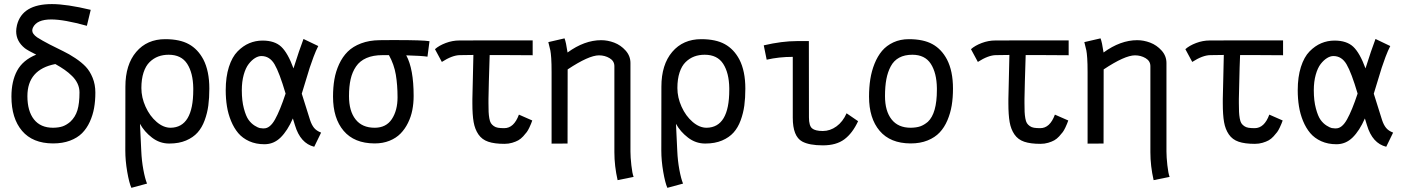

<svg xmlns="http://www.w3.org/2000/svg" viewBox="-20 -693 6769 927"><path d="M440.4 -246.1Q440.4 -206.1 434.3 -171.6Q428.2 -137.2 413.6 -105Q398.9 -72.8 376.2 -50Q353.5 -27.3 317.9 -13.9Q282.2 -0.5 236.3 -0.5H235.4Q137.7 -1 86.4 -61.3Q35.2 -121.6 35.2 -226.6Q35.2 -300.8 62.7 -351.8Q90.3 -402.8 154.8 -429.2Q114.3 -449.2 100.1 -460Q58.1 -493.7 58.1 -542Q58.1 -554.7 62 -571.8Q87.4 -673.3 230.5 -673.3Q301.8 -673.3 418 -645.5L399.4 -568.4Q289.1 -599.1 227.5 -599.1Q157.7 -599.1 139.2 -560.1Q135.7 -552.7 135.7 -545.4Q135.7 -529.3 159.2 -512.7Q183.6 -497.1 220.5 -478Q257.3 -459 285.2 -445.8Q313 -432.6 343.8 -412.1Q374.5 -391.6 394.3 -370.6Q414.1 -349.6 427.2 -317.4Q440.4 -285.2 440.4 -246.1ZM247.1 -383.8Q112.3 -357.4 112.3 -229Q112.3 -156.7 144 -116.5Q175.8 -76.2 236.3 -76.2Q264.2 -76.7 282.5 -83Q300.8 -89.4 319.3 -105Q343.8 -127.9 353.8 -160.9Q363.8 -193.8 363.8 -247.1Q363.8 -269 354.5 -289.1Q345.2 -309.1 328.1 -325.9Q311 -342.8 291.7 -356.2Q272.5 -369.6 247.1 -383.8Z M585.4 -274.4Q585.4 -380.9 637.7 -442.4Q689.9 -503.9 777.8 -503.9Q848.1 -503.9 891.8 -479.7Q935.5 -455.6 961.9 -405.8Q990.7 -350.1 990.7 -265.1Q990.7 -220.2 985.8 -183.6Q981 -147 968 -111.8Q955.1 -76.7 933.8 -53Q912.6 -29.3 878.2 -14.6Q843.8 0 797.9 0H796.9Q751 0 713.9 -28.6Q676.8 -57.1 655.8 -95.2L662.1 36.6Q664.1 82.5 672.1 126.2Q680.2 169.9 689.9 193.4L614.3 213.9Q603.5 189.9 594.2 136.2Q585 82.5 585 34.2ZM913.1 -258.8V-267.6Q912.1 -340.8 883.8 -384.8Q855.5 -428.7 794.4 -428.7Q767.1 -428.7 744.1 -420.2Q721.2 -411.6 702.4 -393.3Q683.6 -375 673.1 -343Q662.6 -311 662.6 -268.1Q662.6 -222.2 682.9 -177.5Q703.1 -132.8 736.1 -104.5Q769 -76.2 803.7 -76.2Q913.1 -77.6 913.1 -258.8Z M1147.5 -257.3Q1147.5 -206.5 1157.5 -169.2Q1167.5 -131.8 1180.2 -114.3Q1192.9 -96.7 1209.5 -86.4Q1226.1 -76.2 1234.1 -74.7Q1242.2 -73.2 1248.5 -73.2H1254.9Q1283.7 -73.2 1307.9 -116.5Q1332 -159.7 1358.9 -241.2Q1329.1 -342.3 1305.7 -382.3Q1282.2 -422.4 1242.2 -422.4Q1227.1 -422.4 1211.2 -412.6Q1195.3 -402.8 1180.7 -384Q1166 -365.2 1156.7 -332Q1147.5 -298.8 1147.5 -257.3ZM1437 -240.7Q1471.2 -130.9 1477.1 -113.3Q1484.9 -89.8 1496.3 -75.7Q1507.8 -61.5 1530.3 -52.7L1497.1 15.6Q1430.2 -1 1404.3 -87.9Q1397.5 -110.4 1394 -121.1Q1368.2 -62 1335 -29.3Q1301.8 3.4 1256.8 3.4Q1215.8 3.4 1183.3 -11.2Q1150.9 -25.9 1130.1 -50.5Q1109.4 -75.2 1095.5 -109.1Q1081.5 -143.1 1075.7 -179.7Q1069.8 -216.3 1069.8 -257.3Q1069.8 -321.8 1085.2 -369.9Q1100.6 -418 1127 -444.8Q1153.3 -471.7 1183.6 -484.4Q1213.9 -497.1 1247.6 -497.1Q1306.2 -497.1 1337.9 -467.3Q1369.6 -437.5 1397 -362.8Q1425.3 -452.6 1445.3 -504.9L1516.6 -470.7Q1505.4 -449.2 1493.7 -418Q1481.9 -386.7 1475.3 -366Q1468.8 -345.2 1455.1 -300Q1441.4 -254.9 1437 -240.7Z M1857.9 -426.8Q1857.9 -426.8 1847.2 -426.8Q1847.2 -426.8 1827.1 -426.8Q1781.2 -426.8 1749.3 -412.8Q1717.3 -398.9 1699 -372.1Q1680.7 -345.2 1672.9 -310.5Q1665 -275.9 1665 -229Q1665 -156.7 1696.8 -116.5Q1728.5 -76.2 1789.1 -76.2Q1844.2 -76.2 1871.8 -117.9Q1899.4 -159.7 1899.4 -223.1Q1899.4 -282.7 1891.1 -332.3Q1882.8 -381.8 1857.9 -426.8ZM1941.4 -425.8Q1977.1 -360.8 1977.1 -229.5Q1977.1 -193.8 1970.7 -161.4Q1964.4 -128.9 1949.7 -99.4Q1935.1 -69.8 1913.8 -48.1Q1892.6 -26.4 1860.6 -13.4Q1828.6 -0.5 1789.1 -0.5H1788.1Q1690.4 -1 1639.2 -61.3Q1587.9 -121.6 1587.9 -226.6Q1587.9 -271.5 1594.5 -309.8Q1601.1 -348.1 1617.4 -383.5Q1633.8 -418.9 1658.9 -443.8Q1684.1 -468.8 1723.4 -483.6Q1762.7 -498.5 1813 -499Q1814 -499 1839.1 -499.3Q1864.3 -499.5 1885.3 -499.5Q2023.4 -499.5 2053.7 -494.1L2043.9 -419.4Q2014.6 -423.8 1941.4 -425.8Z M2343.8 -498H2403.3Q2403.3 -498 2471.2 -498H2543H2551.8V-426.3L2403.3 -427.2H2344.2Q2341.8 -370.1 2340.3 -300.3Q2338.9 -230.5 2338.4 -214.8V-195.3Q2338.4 -168.9 2339.1 -153.1Q2339.8 -137.2 2342.5 -121.8Q2345.2 -106.4 2350.1 -98.6Q2355 -90.8 2363.8 -84.5Q2372.6 -78.1 2384.5 -76.2Q2396.5 -74.2 2414.6 -74.2Q2461.4 -74.2 2485.4 -139.6L2549.8 -111.3Q2545.9 -101.1 2544.2 -96.2Q2542.5 -91.3 2535.9 -77.4Q2529.3 -63.5 2523.2 -55.2Q2517.1 -46.9 2505.9 -34.7Q2494.6 -22.5 2482.4 -15.6Q2470.2 -8.8 2452.9 -3.7Q2435.5 1.5 2415.5 1.5Q2367.2 1.5 2337.2 -8.8Q2307.1 -19 2290 -43.9Q2272.9 -68.8 2266.8 -103.5Q2260.7 -138.2 2260.7 -193.8V-214.8Q2261.7 -238.8 2262.9 -308.6Q2264.2 -378.4 2265.6 -427.7L2200.2 -426.8Q2163.6 -426.3 2113.3 -394L2080.1 -455.6Q2099.6 -473.1 2132.1 -485.4Q2164.6 -497.6 2197.8 -497.6Z M2720.2 -439.5Q2801.8 -499 2882.8 -499Q2914.1 -499 2945.6 -487.1Q2977.1 -475.1 3000.5 -449Q3023.9 -422.9 3023.9 -388.7V38.6Q3023.9 65.4 3028.3 105Q3032.7 144.5 3039.1 161.1L2961.9 176.8Q2946.3 108.4 2946.3 42V-373.5Q2946.3 -398.4 2923.3 -412.1Q2900.4 -425.8 2872.1 -425.8Q2822.8 -425.8 2720.7 -357.9L2720.2 0L2643.1 0.5V-344.2Q2643.1 -386.7 2641.4 -411.9Q2639.6 -437 2637.2 -449.2Q2634.8 -461.4 2627.4 -489.7L2705.6 -507.8Q2712.9 -489.7 2720.2 -439.5Z M3173.3 -274.4Q3173.3 -380.9 3225.6 -442.4Q3277.8 -503.9 3365.7 -503.9Q3436 -503.9 3479.7 -479.7Q3523.4 -455.6 3549.8 -405.8Q3578.6 -350.1 3578.6 -265.1Q3578.6 -220.2 3573.7 -183.6Q3568.8 -147 3555.9 -111.8Q3543 -76.7 3521.7 -53Q3500.5 -29.3 3466.1 -14.6Q3431.6 0 3385.7 0H3384.8Q3338.9 0 3301.8 -28.6Q3264.6 -57.1 3243.7 -95.2L3250 36.6Q3252 82.5 3260 126.2Q3268.1 169.9 3277.8 193.4L3202.1 213.9Q3191.4 189.9 3182.1 136.2Q3172.9 82.5 3172.9 34.2ZM3501 -258.8V-267.6Q3500 -340.8 3471.7 -384.8Q3443.4 -428.7 3382.3 -428.7Q3355 -428.7 3332 -420.2Q3309.1 -411.6 3290.3 -393.3Q3271.5 -375 3261 -343Q3250.5 -311 3250.5 -268.1Q3250.5 -222.2 3270.8 -177.5Q3291 -132.8 3324 -104.5Q3356.9 -76.2 3391.6 -76.2Q3501 -77.6 3501 -258.8Z M3826.7 -494.6H3885.3Q3885.3 -494.6 3885.7 -126.5Q3885.7 -85.9 3900.9 -73.2Q3916 -60.5 3952.6 -60.5Q3987.8 -60.5 4018.6 -82.8Q4049.3 -105 4067.4 -146L4123 -107.9Q4095.7 -49.3 4056.6 -20.3Q4017.6 8.8 3953.1 8.8Q3887.2 8.8 3853 -9.8Q3807.6 -34.7 3807.6 -124.5V-418.5Q3740.7 -418.5 3681.6 -404.8L3667.5 -474.1Q3755.9 -494.6 3826.7 -494.6Z M4376 -0.5Q4278.3 -1 4227.1 -61.3Q4175.8 -121.6 4175.8 -226.6Q4175.8 -271 4181.9 -310.3Q4188 -349.6 4202.4 -385.5Q4216.8 -421.4 4238.5 -447.3Q4260.3 -473.1 4293.5 -488.5Q4326.7 -503.9 4368.2 -503.9Q4438.5 -503.9 4482.2 -479.7Q4525.9 -455.6 4552.2 -405.8Q4581.1 -350.1 4581.1 -265.1Q4581.1 -221.2 4575 -183.8Q4568.8 -146.5 4554.2 -112.1Q4539.6 -77.6 4516.8 -53.5Q4494.1 -29.3 4458.5 -14.9Q4422.9 -0.5 4377 -0.5ZM4460 -105Q4503.4 -146 4503.4 -258.8V-267.6Q4502.4 -340.8 4474.1 -384.8Q4445.8 -428.7 4384.8 -428.7Q4347.7 -428.7 4321.5 -414.6Q4295.4 -400.4 4280.8 -373Q4266.1 -345.7 4259.5 -310.8Q4252.9 -275.9 4252.9 -229Q4252.9 -156.7 4284.7 -116.5Q4316.4 -76.2 4377 -76.2Q4404.8 -76.7 4423.1 -83Q4441.4 -89.4 4460 -105Z M4931.6 -498H4991.2Q4991.2 -498 5059.1 -498H5130.9H5139.6V-426.3L4991.2 -427.2H4932.1Q4929.7 -370.1 4928.2 -300.3Q4926.8 -230.5 4926.3 -214.8V-195.3Q4926.3 -168.9 4927 -153.1Q4927.7 -137.2 4930.4 -121.8Q4933.1 -106.4 4938 -98.6Q4942.9 -90.8 4951.7 -84.5Q4960.4 -78.1 4972.4 -76.2Q4984.4 -74.2 5002.4 -74.2Q5049.3 -74.2 5073.2 -139.6L5137.7 -111.3Q5133.8 -101.1 5132.1 -96.2Q5130.4 -91.3 5123.8 -77.4Q5117.2 -63.5 5111.1 -55.2Q5105 -46.9 5093.8 -34.7Q5082.5 -22.5 5070.3 -15.6Q5058.1 -8.8 5040.8 -3.7Q5023.4 1.5 5003.4 1.5Q4955.1 1.5 4925 -8.8Q4895 -19 4877.9 -43.9Q4860.8 -68.8 4854.7 -103.5Q4848.6 -138.2 4848.6 -193.8V-214.8Q4849.6 -238.8 4850.8 -308.6Q4852.1 -378.4 4853.5 -427.7L4788.1 -426.8Q4751.5 -426.3 4701.2 -394L4668 -455.6Q4687.5 -473.1 4720 -485.4Q4752.4 -497.6 4785.6 -497.6Z M5308.1 -439.5Q5389.6 -499 5470.7 -499Q5502 -499 5533.4 -487.1Q5564.9 -475.1 5588.4 -449Q5611.8 -422.9 5611.8 -388.7V38.6Q5611.8 65.4 5616.2 105Q5620.6 144.5 5627 161.1L5549.8 176.8Q5534.2 108.4 5534.2 42V-373.5Q5534.2 -398.4 5511.2 -412.1Q5488.3 -425.8 5460 -425.8Q5410.6 -425.8 5308.6 -357.9L5308.1 0L5231 0.5V-344.2Q5231 -386.7 5229.2 -411.9Q5227.5 -437 5225.1 -449.2Q5222.7 -461.4 5215.3 -489.7L5293.5 -507.8Q5300.8 -489.7 5308.1 -439.5Z M5966.8 -498H6026.4Q6026.4 -498 6094.2 -498H6166H6174.8V-426.3L6026.4 -427.2H5967.3Q5964.8 -370.1 5963.4 -300.3Q5961.9 -230.5 5961.4 -214.8V-195.3Q5961.4 -168.9 5962.2 -153.1Q5962.9 -137.2 5965.6 -121.8Q5968.3 -106.4 5973.1 -98.6Q5978 -90.8 5986.8 -84.5Q5995.6 -78.1 6007.6 -76.2Q6019.5 -74.2 6037.6 -74.2Q6084.5 -74.2 6108.4 -139.6L6172.9 -111.3Q6168.9 -101.1 6167.2 -96.2Q6165.5 -91.3 6158.9 -77.4Q6152.3 -63.5 6146.2 -55.2Q6140.1 -46.9 6128.9 -34.7Q6117.7 -22.5 6105.5 -15.6Q6093.3 -8.8 6075.9 -3.7Q6058.6 1.5 6038.6 1.5Q5990.2 1.5 5960.2 -8.8Q5930.2 -19 5913.1 -43.9Q5896 -68.8 5889.9 -103.5Q5883.8 -138.2 5883.8 -193.8V-214.8Q5884.8 -238.8 5886 -308.6Q5887.2 -378.4 5888.7 -427.7L5823.2 -426.8Q5786.6 -426.3 5736.3 -394L5703.1 -455.6Q5722.7 -473.1 5755.1 -485.4Q5787.6 -497.6 5820.8 -497.6Z M6323.2 -257.3Q6323.2 -206.5 6333.3 -169.2Q6343.3 -131.8 6356 -114.3Q6368.7 -96.7 6385.3 -86.4Q6401.9 -76.2 6409.9 -74.7Q6418 -73.2 6424.3 -73.2H6430.7Q6459.5 -73.2 6483.6 -116.5Q6507.8 -159.7 6534.7 -241.2Q6504.9 -342.3 6481.4 -382.3Q6458 -422.4 6418 -422.4Q6402.8 -422.4 6387 -412.6Q6371.1 -402.8 6356.4 -384Q6341.8 -365.2 6332.5 -332Q6323.2 -298.8 6323.2 -257.3ZM6612.8 -240.7Q6647 -130.9 6652.8 -113.3Q6660.6 -89.8 6672.1 -75.7Q6683.6 -61.5 6706.1 -52.7L6672.9 15.6Q6606 -1 6580.1 -87.9Q6573.2 -110.4 6569.8 -121.1Q6543.9 -62 6510.7 -29.3Q6477.5 3.4 6432.6 3.4Q6391.6 3.4 6359.1 -11.2Q6326.7 -25.9 6305.9 -50.5Q6285.2 -75.2 6271.2 -109.1Q6257.3 -143.1 6251.5 -179.7Q6245.6 -216.3 6245.6 -257.3Q6245.6 -321.8 6261 -369.9Q6276.4 -418 6302.7 -444.8Q6329.1 -471.7 6359.4 -484.4Q6389.6 -497.1 6423.3 -497.1Q6481.9 -497.1 6513.7 -467.3Q6545.4 -437.5 6572.8 -362.8Q6601.1 -452.6 6621.1 -504.9L6692.4 -470.7Q6681.2 -449.2 6669.4 -418Q6657.7 -386.7 6651.1 -366Q6644.5 -345.2 6630.9 -300Q6617.2 -254.9 6612.8 -240.7Z"/></svg>

Font: Fantasque Sans Mono
Style: Regular
Weight: 400
Monospace: yes
Designer: Jany Belluz
Version: Version 1.8.0 ; ttfautohint (v1.8.2)